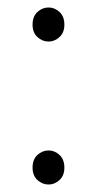

<svg xmlns="http://www.w3.org/2000/svg" viewBox="-20 -481 259 513"><path d="M110 -370Q93 -370 80 -382Q67 -394 67 -415Q67 -437 80 -449Q93 -461 110 -461Q126 -461 139 -449Q152 -437 152 -415Q152 -394 139 -382Q126 -370 110 -370ZM110 12Q93 12 80 0Q67 -12 67 -33Q67 -55 80 -67Q93 -79 110 -79Q126 -79 139 -67Q152 -55 152 -33Q152 -12 139 0Q126 12 110 12Z"/></svg>

Font: Mada Light
Style: Regular
Weight: 300
Designer: Khaled Hosny
Version: Version 1.5